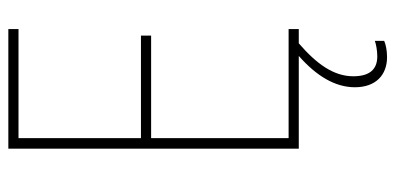

<svg xmlns="http://www.w3.org/2000/svg" viewBox="-270 -484 971 472"><g transform="rotate(-90 216.0 -248.5)"><path d="M264 134C264 86 294 44 345 0H380V-25H112V-363H364V-388H112V-689H380V-714H86V0H314C264 44 237 90 237 138C237 189 267 217 311 217C327 217 342 214 351 210V187C343 190 327 193 313 193C280 193 264 173 264 134Z"/></g></svg>

Font: Noto Sans Devanagari Condensed Thin
Style: Regular
Weight: 100
Width: 3
Designer: Jelle Bosma - Monotype Design Team
Foundry: Monotype Imaging Inc.
Version: Version 2.004